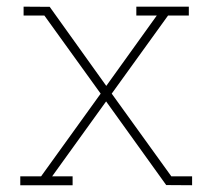

<svg xmlns="http://www.w3.org/2000/svg" viewBox="-20 -548 622 568"><path d="M40 0V-26.4H101.6L277.8 -271L111.3 -502H49.8V-528.3L127 -527.8L294.4 -293.9L443.8 -502H383.3V-528.3H538.6V-502H477.1L310.5 -271L486.8 -26.4H548.3V0L471.7 -0.5L293.9 -248L134.3 -26.4H194.8V0Z"/></svg>

Font: Roboto Slab Thin
Style: Regular
Weight: 100
Designer: Google
Version: Version 2.000; ttfautohint (v1.8.1.43-b0c9)